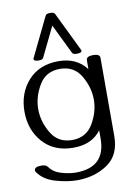

<svg xmlns="http://www.w3.org/2000/svg" viewBox="-103 -832 759 1093"><g transform="rotate(-10 276.5 -285.5)"><path d="M503.9 -14.6Q503.9 96.2 429 146.7Q354 197.3 253.4 197.3Q196.3 197.3 128.7 177.7Q61 158.2 27.8 109.4Q24.9 105 24.9 101.1Q24.9 79.6 65.4 79.6Q91.8 79.6 102.1 93.8Q124.5 126.5 169.9 139.6Q215.3 152.8 253.9 152.8Q424.8 152.8 424.8 -14.6V-61Q371.1 11.2 264.6 11.2Q152.8 11.2 88.6 -60.8Q24.4 -132.8 24.4 -238.8Q24.4 -345.2 88.6 -417Q152.8 -488.8 264.6 -488.8Q369.1 -488.8 424.8 -414.6L425.3 -466.3Q425.3 -488.8 464.8 -488.8Q503.9 -488.8 503.9 -466.3ZM264.6 -33.2Q346.2 -33.2 385.7 -100.6Q425.3 -168 425.3 -238.8Q425.3 -310.1 385.7 -377.2Q346.2 -444.3 264.6 -444.3Q183.6 -444.3 143.8 -377.2Q104 -310.1 104 -238.8Q104 -168 143.8 -100.6Q183.6 -33.2 264.6 -33.2ZM404.3 -525.4Q404.3 -512.2 375 -512.2Q354.5 -512.2 349.1 -522.5L265.6 -694.3L182.1 -522.5Q177.2 -512.2 156.2 -512.2Q127 -512.2 127 -525.4Q127 -528.3 127.9 -529.3L238.3 -756.8Q243.2 -767.6 265.6 -767.6Q287.6 -767.6 293 -756.8L403.3 -529.3Q404.3 -528.3 404.3 -525.4Z"/></g></svg>

Font: Gayathri
Style: Regular
Weight: 400
Designer: Binoy Dominic <binoy.domenic@gmail.com>
Foundry: SMC
Version: Version 1.000